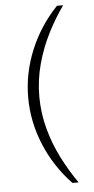

<svg xmlns="http://www.w3.org/2000/svg" viewBox="-60 -770 473 963"><g transform="rotate(-5 176.5 -289.0)"><path d="M265 157Q177 65 129 -51Q81 -167 81 -289Q81 -411 129 -527Q177 -643 265 -735H296Q253 -675 216.5 -603Q180 -531 158.5 -451.5Q137 -372 137 -289Q137 -206 158.5 -126.5Q180 -47 216.5 24.5Q253 96 296 157Z"/></g></svg>

Font: Archivo SemiBold Thin
Style: Regular
Weight: 250
Version: Version 2.001